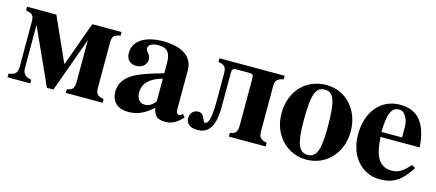

<svg xmlns="http://www.w3.org/2000/svg" viewBox="-42 -834 2748 1209"><g transform="rotate(15 1332.0 -229.5)"><path d="M400 0H640V-24C595 -33 587 -45 587 -87V-376C587 -418 596 -430 640 -437V-461H449L345 -173H344L215 -461H24V-437C68 -429 77 -419 77 -376V-87C77 -46 66 -30 20 -24V0H168V-24C131 -29 111 -47 111 -84V-366L277 0H319L448 -357V-87C448 -46 438 -29 400 -24Z M967 -97C945 -66 921 -57 897 -57C867 -57 845 -80 845 -124C845 -182 887 -223 967 -245ZM1147 -64 1137 -54C1134 -51 1131 -50 1126 -50C1112 -50 1105 -61 1105 -78V-339C1105 -425 1031 -473 909 -473C796 -473 718 -427 718 -347C718 -305 742 -279 783 -279C823 -279 851 -305 851 -339C851 -353 845 -365 832 -381C823 -391 821 -398 821 -404C821 -428 850 -441 886 -441C945 -441 967 -412 967 -348V-280C851 -247 804 -229 766 -204C721 -174 699 -136 699 -92C699 -18 745 14 809 14C867 14 913 -5 968 -55C979 -4 1001 14 1050 14C1093 14 1124 -2 1162 -43Z M1278 -461V-437C1322 -430 1331 -416 1331 -372V-204C1331 -141 1329 -45 1294 -45C1279 -45 1280 -102 1239 -102C1209 -102 1185 -83 1185 -44C1185 -30 1192 -15 1205 -4C1218 7 1237 11 1261 11C1369 11 1371 -114 1371 -184V-387C1371 -416 1377 -421 1400 -421H1479C1507 -421 1511 -416 1511 -387V-84C1511 -47 1500 -29 1463 -24V0H1703V-24C1662 -33 1650 -45 1650 -87V-372C1650 -415 1660 -430 1703 -437V-461Z M1971 -442C2030 -442 2049 -389 2049 -218C2049 -69 2029 -17 1971 -17C1913 -17 1892 -73 1892 -218C1892 -389 1910 -442 1971 -442ZM1974 -473C1842 -473 1745 -374 1745 -228C1745 -86 1845 14 1970 14C2099 14 2196 -88 2196 -229C2196 -371 2100 -473 1974 -473Z M2384 -277C2384 -397 2408 -442 2454 -442C2483 -442 2495 -425 2509 -395C2518 -376 2518 -355 2518 -303V-277ZM2623 -126C2582 -77 2551 -58 2508 -58C2410 -58 2392 -150 2386 -245H2641C2637 -319 2619 -382 2582 -423C2553 -455 2512 -473 2454 -473C2329 -473 2245 -373 2245 -224C2245 -87 2328 14 2449 14C2534 14 2587 -17 2647 -112Z"/></g></svg>

Font: XITS
Style: Bold
Weight: 700
Designer: MicroPress Inc., with final additions and corrections provided by Coen Hoffman, Elsevier (retired)
Version: Version 1.302